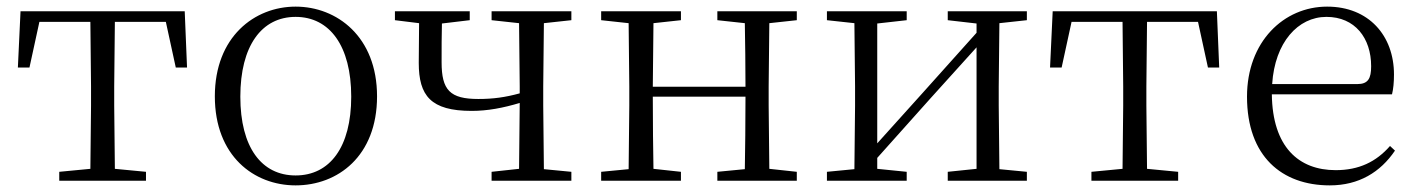

<svg xmlns="http://www.w3.org/2000/svg" viewBox="-20 -546 4278 580"><path d="M252 0H421V-27L327 -36L325 -227V-285L327 -480H481L511 -342H545L538 -512H42L34 -342H69L99 -480H253L255 -285V-227L253 -36L159 -27V0Z M873 14C1000 14 1119 -74 1119 -255C1119 -435 998 -526 873 -526C749 -526 629 -435 629 -255C629 -75 747 14 873 14ZM873 -16C770 -16 706 -101 706 -254C706 -407 770 -495 873 -495C976 -495 1041 -407 1041 -254C1041 -101 976 -16 873 -16Z M1465 -485 1548 -476 1550 -285V-264C1506 -252 1470 -247 1425 -247C1339 -247 1314 -274 1314 -358C1314 -402 1314 -438 1315 -475L1399 -485V-512H1173V-485L1246 -476L1245 -356C1245 -257 1281 -211 1405 -211C1453 -211 1500 -220 1550 -235L1548 -36L1465 -27V0H1706V-27L1623 -35L1621 -227V-285L1623 -476L1706 -485V-512H1465Z M2147 -485 2230 -476C2231 -422 2232 -343 2232 -284H1952L1954 -476L2037 -485V-512H1796V-485L1879 -476L1881 -285V-227L1879 -35L1796 -27V0H2037V-27L1954 -36C1953 -91 1952 -176 1952 -254H2232C2232 -176 2231 -91 2230 -35L2147 -27V0H2387V-27L2304 -36L2302 -227V-285L2304 -476L2387 -485V-512H2147Z M2843 -485 2930 -475V-447L2766 -264L2630 -113V-475L2719 -485V-512H2478V-485L2561 -476L2563 -285V-227L2561 -35L2478 -27V0H2719V-27L2630 -36V-69L2790 -248L2930 -403V-36L2843 -27V0H3082V-27L2999 -35L2997 -227V-285L2999 -476L3082 -485V-512H2843Z M3370 0H3539V-27L3445 -36L3443 -227V-285L3445 -480H3599L3629 -342H3663L3656 -512H3160L3152 -342H3187L3217 -480H3371L3373 -285V-227L3371 -36L3277 -27V0Z M3997 14C4085 14 4150 -26 4194 -91L4179 -105C4137 -57 4085 -32 4015 -32C3903 -32 3824 -102 3822 -261H4185C4189 -277 4191 -297 4191 -321C4191 -438 4115 -526 3989 -526C3858 -526 3747 -420 3747 -254C3747 -74 3852 14 3997 14ZM3823 -292C3831 -418 3901 -495 3987 -495C4073 -495 4122 -431 4122 -346C4122 -309 4113 -292 4080 -292Z"/></svg>

Font: Noto Serif CJK KR Light
Style: Regular
Weight: 300
Designer: Ryoko NISHIZUKA 西塚涼子 (kana & ideographs); Frank Grießhammer (Latin, Greek & Cyrillic); Wenlong ZHANG 张文龙 (bopomofo); San
Foundry: Adobe
Version: Version 2.001;hotconv 1.1.0;makeotfexe 2.6.0